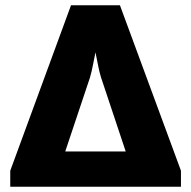

<svg xmlns="http://www.w3.org/2000/svg" viewBox="-20 -710 726 730"><path d="M436 -690 668 -61V0H19V-61L250 -690ZM343 -511Q338 -488 333.5 -463.5Q329 -439 322 -415L228 -134H458L364 -416Q357 -439 352.5 -463.5Q348 -488 343 -511Z"/></svg>

Font: Exo 2 ExtraBold
Style: Regular
Weight: 800
Designer: Natanael Gama
Foundry: Natanael Gama
Version: Version 2.010